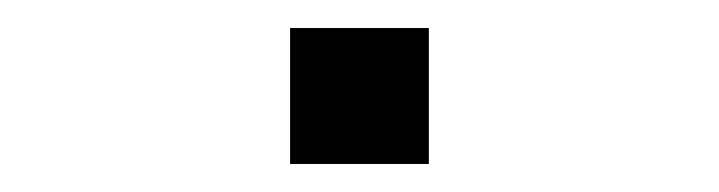

<svg xmlns="http://www.w3.org/2000/svg" viewBox="-20 -436 513 137"><path d="M286 -416V-319H187V-416Z"/></svg>

Font: SUIT Light
Style: Regular
Weight: 300
Designer: Sunn Youn; Korean Glyphs from Source Han Sans (Sandoll Communications; Soo-young Jang, Joo-yeon Kang)
Foundry: Sunn
Version: Version 1.006